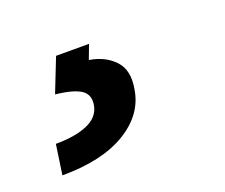

<svg xmlns="http://www.w3.org/2000/svg" viewBox="-54 -80 447 381"><g transform="rotate(-20 169.5 110.5)"><path d="M91.3 -2.8H160.9L149.5 27.3Q182.2 32.3 202.1 53.3Q221.9 74.2 214.8 112.9Q207 163.4 156.6 193.9Q106.2 224.4 22 224.4L31.2 161.2Q72.1 161.2 97.8 150.2Q123.6 139.2 128.2 116.1Q132.5 93.4 116.5 82.9Q100.5 72.4 63.2 68.5Z"/></g></svg>

Font: Inter UI Semi Bold
Style: Italic
Weight: 600
Italic angle: -9.39999°
Designer: Rasmus Andersson
Foundry: rsms
Version: 3.2;8d6f07862